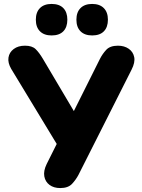

<svg xmlns="http://www.w3.org/2000/svg" viewBox="-20 -946 721 975"><path d="M448 -766Q410 -766 389 -787Q368 -808 368 -846Q368 -884 389 -905Q410 -926 448 -926Q486 -926 507 -905Q528 -884 528 -846Q528 -808 507.5 -787Q487 -766 448 -766ZM242 -766Q204 -766 183 -787Q162 -808 162 -846Q162 -884 183 -905Q204 -926 242 -926Q281 -926 301.5 -905Q322 -884 322 -846Q322 -808 301.5 -787Q281 -766 242 -766ZM286 9Q253 9 231.5 -7Q210 -23 205 -50.5Q200 -78 217 -113L268 -215L37 -596Q19 -627 23 -653.5Q27 -680 49.5 -697Q72 -714 107 -714Q143 -714 161 -696.5Q179 -679 198 -647L355 -382L487 -646Q500 -672 519.5 -693Q539 -714 579 -714Q611 -714 633.5 -698.5Q656 -683 661.5 -656Q667 -629 648 -592L379 -59Q366 -34 346 -12.5Q326 9 286 9Z"/></svg>

Font: Chiron GoRound TC H
Style: Regular
Weight: 900
Designer: Ryoko NISHIZUKA 西塚涼子 (kana, bopomofo & ideographs); Paul D. Hunt (Latin, Greek & Cyrillic); Sandoll Communications 산돌커뮤니
Foundry: Adobe
Version: Version 1.000;hotconv 1.1.1;makeotfexe 2.6.0